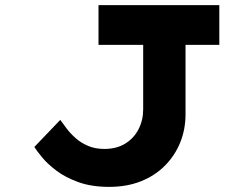

<svg xmlns="http://www.w3.org/2000/svg" viewBox="-20 -720 944 750"><path d="M406.2 10Q337.6 10 286.5 -8.4Q235.4 -26.9 200.5 -53.3Q165.5 -79.7 144.4 -105.5Q123.2 -131.3 114.1 -145.9L215.4 -251.7Q226.5 -235.9 241.4 -216.5Q256.3 -197.1 276.9 -179.2Q297.4 -161.4 324.8 -149.8Q352.2 -138.2 387.8 -138.2Q435.3 -138.2 469.2 -159.1Q503.1 -179.9 521.2 -215.3Q539.3 -250.7 539.3 -292.8V-544.8H364.8V-700H836.7V-544.8H704.7V-273Q704.7 -215.6 684.4 -164.5Q664 -113.4 625.4 -74.1Q586.9 -34.7 531.7 -12.4Q476.4 10 406.2 10Z"/></svg>

Font: Lexend Zetta
Style: Regular
Weight: 400
Designer: Bonnie Shaver-Troup, Thomas Jockin
Foundry: Lexend
Version: Version 1.007